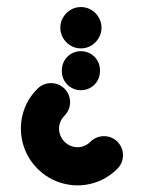

<svg xmlns="http://www.w3.org/2000/svg" viewBox="-20 -539 419 559"><path d="M275.6 -458.1Q275.6 -442.2 267.4 -428.3Q259.3 -414.4 245.6 -406.3Q231.9 -398.1 215.6 -398.1Q199.3 -398.1 185.6 -406.3Q171.9 -414.4 163.7 -428.3Q155.6 -442.2 155.6 -458.1Q155.6 -474.4 163.7 -488.3Q171.9 -502.2 185.6 -510.4Q199.3 -518.5 215.6 -518.5Q231.9 -518.5 245.6 -510.4Q259.3 -502.2 267.4 -488.3Q275.6 -474.4 275.6 -458.1ZM215.6 -276.3Q200.4 -276.3 187.6 -283.7Q174.8 -291.1 167.4 -303.9Q160 -316.7 160 -331.9V-334.4Q160 -349.6 167.4 -362.4Q174.8 -375.2 187.6 -382.6Q200.4 -390 215.6 -390Q230.7 -390 243.5 -382.6Q256.3 -375.2 263.7 -362.4Q271.1 -349.6 271.1 -334.4V-331.9Q271.1 -316.7 263.7 -303.9Q256.3 -291.1 243.5 -283.7Q230.7 -276.3 215.6 -276.3ZM282.6 -142.6Q297.8 -142.6 310.6 -135.2Q323.3 -127.8 330.7 -115Q338.1 -102.2 338.1 -87Q338.1 -75.9 333.9 -65.7Q329.6 -55.6 321.9 -47.8Q290 -15.9 247.8 -4.8Q205.6 6.3 163.1 -5Q120.7 -16.3 88.9 -48.1Q57.4 -80 46.3 -122.4Q35.2 -164.8 46.3 -207Q57.4 -249.3 89.3 -280.7Q97 -288.5 107.2 -292.8Q117.4 -297 128.5 -297Q143.7 -297 156.5 -289.6Q169.3 -282.2 176.7 -269.4Q184.1 -256.7 184.1 -241.5Q184.1 -230.4 179.8 -220.2Q175.6 -210 167.8 -202.2Q157.4 -191.9 153.7 -178.1Q150 -164.4 153.7 -150.7Q157.4 -137 167.8 -126.3Q178.1 -115.9 191.9 -112.2Q205.6 -108.5 219.3 -112.2Q233 -115.9 243.3 -126.3Q251.1 -134.1 261.3 -138.3Q271.5 -142.6 282.6 -142.6Z"/></svg>

Font: 26F Galaxy Sans
Style: Regular
Weight: 400
Designer: C₂₉H₂₅N₃O₅
Version: Version 1.100;FEAKit 1.0